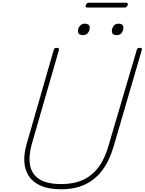

<svg xmlns="http://www.w3.org/2000/svg" viewBox="-20 -1365 1058 1404"><path d="M428 19Q338 19 280 -6Q222 -31 192 -75.5Q162 -120 158 -180Q154 -240 175 -313L373 -1000Q375 -1008 379.5 -1011.5Q384 -1015 395 -1015Q405 -1015 409 -1011.5Q413 -1008 411 -1000L212 -310Q188 -224 199.5 -158Q211 -92 267 -55.5Q323 -19 429 -19Q519 -19 586.5 -49.5Q654 -80 700.5 -142.5Q747 -205 774 -301L980 -1000Q982 -1008 986.5 -1011.5Q991 -1015 1003 -1015Q1022 -1015 1017 -1000L813 -301Q782 -193 730 -122.5Q678 -52 603 -16.5Q528 19 428 19ZM587 -1108Q571 -1108 560.5 -1115Q550 -1122 550 -1138Q550 -1159 564 -1175.5Q578 -1192 600 -1192Q616 -1192 626 -1185Q636 -1178 636 -1162Q636 -1141 623 -1124.5Q610 -1108 587 -1108ZM834 -1108Q817 -1108 807.5 -1115Q798 -1122 798 -1138Q798 -1159 811 -1175.5Q824 -1192 846 -1192Q863 -1192 872.5 -1185Q882 -1178 882 -1162Q882 -1141 869.5 -1124.5Q857 -1108 834 -1108ZM618 -1310Q609 -1310 607 -1314Q605 -1318 607 -1326Q611 -1337 615.5 -1341Q620 -1345 628 -1345H904Q912 -1345 914 -1340.5Q916 -1336 913 -1326Q910 -1319 905 -1314.5Q900 -1310 892 -1310Z"/></svg>

Font: Playwrite AU QLD Thin
Style: Regular
Weight: 250
Designer: Veronika Burian, José Scaglione
Foundry: TypeTogether
Version: Version 1.002